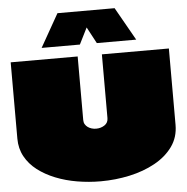

<svg xmlns="http://www.w3.org/2000/svg" viewBox="-66 -1091 1152 1185"><g transform="rotate(-5 510.0 -498.5)"><path d="M20 -750Q20 -700 20 -647.5Q20 -595 20 -542Q20 -489 20 -436Q20 -396 20 -355.5Q20 -315 20 -277Q20 -216 47 -166.5Q74 -117 121.5 -80.5Q169 -44 231.5 -19Q294 6 365.5 18Q437 30 510 30Q602 30 689.5 11Q777 -8 847 -46.5Q917 -85 958.5 -142.5Q1000 -200 1000 -277Q1000 -353 1000 -433.5Q1000 -514 1000 -594Q1000 -674 1000 -750H585Q585 -695 585 -644Q585 -593 585 -545Q585 -497 585 -450Q585 -403 585 -355Q585 -326 562 -311Q539 -296 510 -296Q496 -296 482.5 -300Q469 -304 458.5 -311.5Q448 -319 441.5 -330Q435 -341 435 -356Q435 -451 435 -546Q435 -641 435 -750ZM218 -822 334 -1027H688L804 -822H560L498 -938H513L455 -822Z"/></g></svg>

Font: Climate Crisis
Style: Regular
Weight: 400
Version: Version 1.003